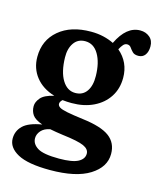

<svg xmlns="http://www.w3.org/2000/svg" viewBox="-111 -591 742 896"><g transform="rotate(15 260.0 -143.0)"><path d="M303 -43Q393.5 -32 433 -2.5Q472.5 27 472.5 80.5Q472.5 144 406.8 185.2Q341 226.5 215.5 226.5Q109 226.5 59.5 199.5Q10 172.5 10 129Q10 92 36.5 66.5Q63 41 126.5 30.5Q90 17.5 77.8 -0.2Q65.5 -18 65.5 -42Q65.5 -62.5 82.8 -82.8Q100 -103 146 -113.5Q87 -131.5 54.8 -172.5Q22.5 -213.5 22.5 -269Q22.5 -349.5 80.2 -398.2Q138 -447 235 -447Q267.5 -447 295.2 -440.5Q323 -434 346 -422.5Q389 -512 455.5 -512Q482.5 -512 501.2 -496.2Q520 -480.5 520 -452Q520 -426 508.5 -410.5Q497 -395 476 -395Q457 -395 447.8 -404.5Q438.5 -414 431.8 -423.8Q425 -433.5 413 -433.5Q402.5 -433.5 394.8 -425Q387 -416.5 378.5 -400.5Q435 -352.5 435 -277Q435 -224.5 409.2 -185Q383.5 -145.5 337.8 -123.5Q292 -101.5 232.5 -101.5Q209.5 -101.5 188.5 -104Q177 -93.5 177 -83.5Q177 -74 187.2 -67.2Q197.5 -60.5 225 -55Q252.5 -49.5 303 -43ZM220.5 -397Q185 -397 166 -369.5Q147 -342 148 -299.5Q149.5 -230 173.5 -190.8Q197.5 -151.5 236.5 -151.5Q272.5 -151.5 291.5 -178.8Q310.5 -206 309.5 -253Q308.5 -317 285 -357Q261.5 -397 220.5 -397ZM110.5 100.5Q110.5 128.5 138.8 146.2Q167 164 243 164Q307 164 334.8 149Q362.5 134 362.5 108.5Q362.5 86.5 334.8 74Q307 61.5 231.5 52.5Q195 47.5 168 42Q140 47.5 125.2 64.2Q110.5 81 110.5 100.5Z"/></g></svg>

Font: Fraunces 144pt SuperSoft SemiBold
Style: Regular
Weight: 600
Version: Version 1.000;[b76b70a41]